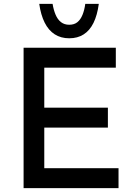

<svg xmlns="http://www.w3.org/2000/svg" viewBox="-20 -973 695 993"><path d="M102 -726H579V-623H209V-416H538V-313H209V-103H593V0H102ZM338 -775Q295 -775 263 -795.5Q231 -816 211 -856Q191 -896 183 -953H252Q257 -922 267.5 -897Q278 -872 295.5 -858.5Q313 -845 338 -845Q364 -845 380.5 -858.5Q397 -872 407 -897Q417 -922 421 -953H491Q483 -894 463.5 -854.5Q444 -815 412.5 -795Q381 -775 338 -775Z"/></svg>

Font: Josefin Sans Thin Medium
Style: Regular
Weight: 500
Version: Version 2.000